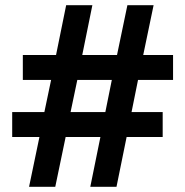

<svg xmlns="http://www.w3.org/2000/svg" viewBox="-20 -720 714 740"><path d="M132 -192H27V-288H151L177 -412H68V-508H196L235 -700H336L297 -508H431L471 -700H572L532 -508H647V-412H512L487 -288H607V-192H468L429 0H328L367 -192H233L193 0H92ZM386 -288 411 -412H278L252 -288Z"/></svg>

Font: Haskoy SemiBold
Style: Regular
Weight: 600
Designer: Ertekin Erdin
Foundry: Ertekin Erdin
Version: Version 1.500; ttfautohint (v1.8.3)